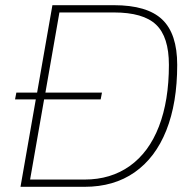

<svg xmlns="http://www.w3.org/2000/svg" viewBox="-20 -720 733 740"><path d="M663 -470Q663 -323 621 -217.5Q579 -112 499 -56Q419 0 306 0H59L118 -337H38L43 -363H123L182 -700H419Q547 -700 605 -645Q663 -590 663 -470ZM631 -470Q631 -578 581.5 -625Q532 -672 419 -672H209L155 -363H373L368 -337H150L96 -28H306Q407 -28 480.5 -80.5Q554 -133 592.5 -232.5Q631 -332 631 -470Z"/></svg>

Font: KoHo ExtraLight
Style: Italic
Weight: 275
Italic angle: -10°
Version: Version 1.000; ttfautohint (v1.6)